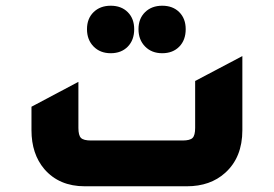

<svg xmlns="http://www.w3.org/2000/svg" viewBox="-20 -651 957 671"><path d="M367 -465Q330 -465 307 -488.5Q284 -512 284 -549Q284 -586 307 -608.5Q330 -631 367 -631Q404 -631 426.5 -608.5Q449 -586 449 -549Q449 -511 426.5 -488Q404 -465 367 -465ZM547 -465Q510 -465 487 -488.5Q464 -512 464 -549Q464 -586 487 -608.5Q510 -631 547 -631Q584 -631 606.5 -608.5Q629 -586 629 -549Q629 -511 606.5 -488Q584 -465 547 -465ZM276 0Q187 0 135 -60Q90 -113 90 -196V-278L254 -365V-204Q254 -178 263 -169Q272 -160 298 -160H618Q644 -160 653 -169Q662 -178 662 -204V-368L827 -455V-196Q827 -101 767 -47Q715 0 633 0Z"/></svg>

Font: Tajawal Black
Style: Regular
Weight: 900
Designer: Boutros Fonts
Foundry: Created by Boutros International 2017
Version: Version 1.700